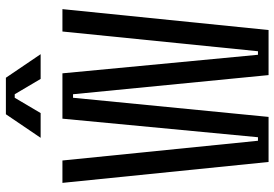

<svg xmlns="http://www.w3.org/2000/svg" viewBox="-160 -772 932 652"><g transform="rotate(-90 306.0 -446.0)"><path d="M530 0H377L312 -664H300L235 0H82L11 -700H87L154 -36H166L229 -700H383L446 -36H458L525 -700H601ZM364 -774 312 -862H300L248 -774H164L244 -892H368L448 -774Z"/></g></svg>

Font: Space Mono
Style: Regular
Weight: 400
Monospace: yes
Designer: Colophon Foundry / Benjamin Critton
Foundry: Colophon Foundry
Version: Version 1.000;PS 1.003;hotconv 1.0.81;makeotf.lib2.5.63406